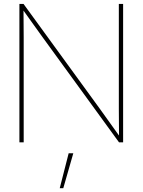

<svg xmlns="http://www.w3.org/2000/svg" viewBox="-20 -748 749 1009"><path d="M82 0H104.5V-551.3L103.5 -692.4C137.7 -645 170.4 -598.1 204.6 -551.3L605.5 0H627V-727.5H604.5V-175.3L605.5 -35.6L505.4 -175.3L103.5 -727.5H82ZM293.9 241.2H312.5L365.2 57.6H340.8Z"/></svg>

Font: Raveo Display Display Thin
Style: Regular
Weight: 100
Designer: Jakub Foglar, Rasmus Andersson (Inter)
Foundry: Jakubfoglar.com
Version: Version 1.100;Glyphs 3.2.3 (3260)